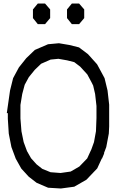

<svg xmlns="http://www.w3.org/2000/svg" viewBox="-20 -1076 675 1101"><path d="M596.7 -557.1 606 -475.6V-351.1L604 -310.1L589.4 -232.9L576.2 -197.8L577.6 -196.8L564.9 -166.5L564 -167.5L563 -165.5L537.6 -110.4L475.6 -45.4L405.8 -5.4L329.1 4.9L255.9 0.5L189.9 -27.8L144.5 -63L102.1 -109.4L70.3 -166L45.4 -232.9L30.3 -309.6L24.9 -395V-427.2H19L37.6 -557.1L55.2 -627.9L88.4 -689.5L130.4 -742.2L179.7 -789.6L255.4 -822.3L317.9 -828.1L378.4 -817.9L433.1 -804.2L484.4 -765.6L536.6 -707.5L548.3 -686L579.6 -627.9ZM533.2 -399.4V-468.3L525.4 -537.1L514.2 -585.4L504.9 -604L480.5 -649.4L439.9 -693.8L405.8 -719.7L364.7 -730L314.9 -738.8L270.5 -734.4L215.8 -710.4L179.7 -675.8L145.5 -633.8L121.6 -589.8L107.4 -536.6L97.2 -474.1V-397L103 -323.2L115.7 -261.2L134.8 -209.5L158.2 -168.5L189.5 -133.8L222.2 -107.9L270 -88.4L327.1 -84L385.3 -92.3L435.1 -121.1L480 -167.5L499.5 -210L503.9 -219.2L519 -261.2L530.3 -323.2ZM196.8 -1055.7H238.3L267.6 -1022V-972.2L238.3 -937.5H196.8L168.9 -972.2V-1022ZM392.1 -1055.7H433.6L462.9 -1022V-972.2L433.6 -937.5H392.1L364.3 -972.2V-1022Z"/></svg>

Font: Gap Sans
Style: Regular
Weight: 400
Designer: Alexandre Liziard and Étienne Ozeray
Foundry: Interstices.io
Version: Version 1.6.1 - December 3. 2014